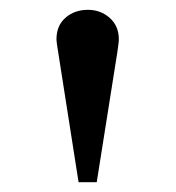

<svg xmlns="http://www.w3.org/2000/svg" viewBox="-20 -730 359 391"><path d="M95 -650Q95 -678 113.5 -694Q132 -710 159 -710Q185 -710 203.5 -693.5Q222 -677 222 -650Q222 -645 220.5 -635Q219 -625 219 -624L177 -359H140L100 -614Q95 -644 95 -650Z"/></svg>

Font: CMU Serif
Style: Bold
Weight: 700
Version: Version 0.7.0